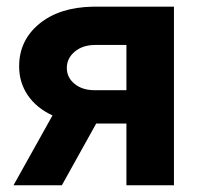

<svg xmlns="http://www.w3.org/2000/svg" viewBox="-20 -548 599 568"><path d="M494.6 -528.3V0H354V-182.6H264.6L163.1 0H20L135.3 -206.5Q87.9 -228.5 62.3 -266.1Q36.6 -303.7 36.6 -351.6Q36.6 -428.2 95.9 -477.3Q155.3 -526.4 254.9 -528.3ZM257.3 -281.2H354V-415H262.2Q224.6 -415 201.2 -395.3Q177.7 -375.5 177.7 -347.2Q177.7 -318.8 200.2 -300.3Q222.7 -281.7 257.3 -281.2Z"/></svg>

Font: SteelSelectRoboto
Style: Roboto-Bold
Weight: 700
Designer: Google
Version: Version 2.137; 2017